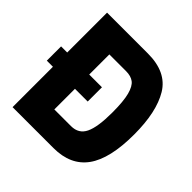

<svg xmlns="http://www.w3.org/2000/svg" viewBox="-190 -904 1066 1066"><g transform="rotate(45 342.5 -371.0)"><path d="M644 -370Q644 -180 579 -90Q514 0 380 0H59V-317H11V-429H59V-742H380Q526 -742 585 -644.5Q644 -547 644 -370ZM472 -370Q472 -459 459.5 -506Q447 -553 424 -570Q401 -587 363 -587H232V-429H332V-317H232V-155H363Q423 -155 447.5 -206Q472 -257 472 -370Z"/></g></svg>

Font: Exo ExtraBold
Style: Regular
Weight: 800
Designer: Natanael Gama
Foundry: Natanael Gama
Version: Version 1.500